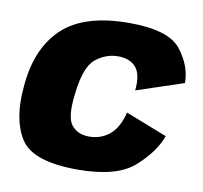

<svg xmlns="http://www.w3.org/2000/svg" viewBox="-71 -674 801 756"><g transform="rotate(10 330.0 -296.0)"><path d="M286 6Q443.5 6 513.2 -57Q583 -120 605 -184L439 -249Q424 -187 389.5 -158.5Q355 -130 307.5 -130Q261.5 -130 237 -161.2Q212.5 -192.5 224.5 -286Q236.5 -396 277.2 -428.5Q318 -461 366 -461Q413.5 -461 437.8 -433.2Q462 -405.5 455.5 -340.5L643.5 -403Q644 -470.5 594.8 -534.2Q545.5 -598 387.5 -598Q206.5 -598 119.5 -515Q32.5 -432 21 -277Q9 -146 57.8 -70Q106.5 6 286 6Z"/></g></svg>

Font: Anybody UltraCondensed Thin ExtraBold
Style: Italic
Weight: 800
Italic angle: -10°
Version: Version 1.111